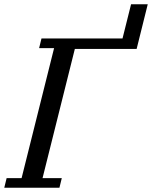

<svg xmlns="http://www.w3.org/2000/svg" viewBox="-41 -878 711 898"><path d="M-10 -45H60L212 -653H142L153 -698H532L572 -858H650L598 -649H309L158 -45H248L237 0H-21Z"/></svg>

Font: IBM Plex Serif Text
Style: Italic
Weight: 450
Italic angle: -14°
Designer: Mike Abbink, Paul van der Laan, Pieter van Rosmalen
Foundry: Bold Monday
Version: Version 3.001